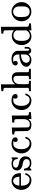

<svg xmlns="http://www.w3.org/2000/svg" viewBox="1824 -2558 745 4434"><g transform="rotate(-90 2197.0 -341.5)"><path d="M408 -231H126V-216Q126 -142 146 -104Q182 -30 270 -30Q313 -30 342 -62Q362 -82 373 -114Q376 -125 379 -128Q382 -131 395 -131Q415 -131 415 -121Q415 -117 412 -108Q393 -56 352 -23Q311 11 250 11Q234 11 206 6Q150 -4 104 -46Q60 -86 40 -145Q28 -181 28 -218Q28 -310 82 -374Q136 -437 215 -447Q218 -448 229 -448Q320 -448 368 -395Q415 -340 415 -245Q415 -238 408 -231ZM333 -275Q324 -384 259 -407Q253 -409 238 -411Q186 -411 153 -363Q133 -331 127 -274V-267H333Z M711 -388Q682 -414 634 -414Q542 -414 542 -349Q542 -338 544 -332Q553 -308 575 -298Q600 -286 643 -278Q701 -267 721 -256Q784 -226 802 -157Q803 -153 803 -133Q803 -62 761 -26Q718 10 642 10Q582 10 538 -26L530 -19L521 -10Q513 -2 509 1L498 11H490Q483 11 477 5V-74Q477 -142 478 -149Q478 -160 482 -161Q483 -162 498 -162Q510 -162 514 -160Q516 -158 519 -146Q526 -110 545 -77Q580 -26 642 -26Q739 -26 739 -104Q739 -133 721 -151Q704 -170 679 -178Q673 -180 656.5 -183.5Q640 -187 631 -189Q574 -200 555 -210Q488 -242 478 -303Q477 -306 477 -318Q477 -434 618 -447Q622 -448 642 -447Q682 -447 712 -432L727 -424L736 -431Q757 -447 758 -448H766Q773 -448 779 -442V-310L773 -304H745Q739 -310 739 -316Q739 -363 711 -388Z M1135 -358Q1135 -381 1150 -396L1155 -402Q1151 -403 1145 -404Q1122 -408 1096 -408Q1045 -408 1016 -376Q969 -329 969 -219Q969 -136 1000 -90Q1040 -29 1110 -29Q1135 -29 1154 -39Q1195 -60 1212 -117Q1214 -125 1217 -127Q1221 -129 1233 -129H1247Q1253 -123 1253 -120Q1253 -101 1228 -61Q1178 11 1087 11Q1038 11 992 -12Q893 -63 873 -182Q872 -186 872 -214Q872 -242 873 -247Q884 -326 936 -381Q988 -436 1065 -447Q1069 -447 1074 -448H1088Q1216 -448 1239 -380Q1242 -371 1242 -357Q1242 -333 1226 -320Q1209 -306 1187 -306Q1165 -306 1150 -321Q1135 -336 1135 -358Z M1389 -437Q1411 -438 1430 -439.5Q1449 -441 1458 -442H1466H1469V-261Q1471 -73 1471 -71Q1475 -45 1493 -35Q1509 -26 1546 -26Q1574 -26 1593 -35Q1651 -63 1661 -144Q1661 -150 1662 -161V-202V-248V-295V-335L1661 -351Q1658 -369 1647 -377Q1634 -384 1602 -385H1584V-431L1592 -432Q1601 -432 1620 -433.5Q1639 -435 1661 -436Q1734 -440 1739 -442H1746V-264Q1746 -83 1747 -81Q1750 -61 1762 -55Q1772 -48 1806 -46H1824V0H1816Q1808 1 1789 2.5Q1770 4 1749 5Q1677 9 1672 11H1665V-58Q1624 -8 1584 3Q1566 10 1531 10Q1466 10 1432 -14Q1398 -36 1387 -89Q1387 -91 1385 -226Q1384 -299 1384 -348Q1382 -362 1378 -369Q1368 -385 1318 -385H1307V-408Q1307 -431 1309 -431Q1313 -431 1389 -437Z M2135 -358Q2135 -381 2150 -396L2155 -402Q2151 -403 2145 -404Q2122 -408 2096 -408Q2045 -408 2016 -376Q1969 -329 1969 -219Q1969 -136 2000 -90Q2040 -29 2110 -29Q2135 -29 2154 -39Q2195 -60 2212 -117Q2214 -125 2217 -127Q2221 -129 2233 -129H2247Q2253 -123 2253 -120Q2253 -101 2228 -61Q2178 11 2087 11Q2038 11 1992 -12Q1893 -63 1873 -182Q1872 -186 1872 -214Q1872 -242 1873 -247Q1884 -326 1936 -381Q1988 -436 2065 -447Q2069 -447 2074 -448H2088Q2216 -448 2239 -380Q2242 -371 2242 -357Q2242 -333 2226 -320Q2209 -306 2187 -306Q2165 -306 2150 -321Q2135 -336 2135 -358Z M2388 -689 2463 -694H2466V-367Q2528 -442 2610 -442Q2733 -442 2745 -329Q2746 -324 2746 -190Q2746 -61 2747 -60Q2755 -46 2797 -46H2808H2824V0H2816Q2802 -3 2704 -3Q2606 -3 2592 0H2584V-46H2600H2608Q2661 -46 2661 -62Q2662 -63 2662 -200Q2660 -341 2660 -343Q2652 -376 2638 -390Q2621 -404 2590 -404Q2545 -404 2511 -370Q2476 -335 2470 -282V-264V-219Q2469 -201 2469 -168V-137Q2469 -116 2470 -107V-84V-66V-60Q2478 -46 2520 -46H2531H2547V0H2539Q2526 -3 2427 -3Q2328 -3 2315 0H2307V-46H2323H2334Q2376 -46 2384 -60V-68V-91V-124Q2384 -151 2385 -168V-218V-273V-329V-408V-482Q2384 -504 2384 -543V-586V-603Q2381 -621 2370 -629Q2357 -636 2325 -637H2307V-660Q2307 -683 2309 -683Q2314 -683 2388 -689Z M2916 -321Q2901 -338 2901 -359Q2901 -372 2909 -391Q2923 -418 2961 -433Q3000 -448 3056 -448Q3122 -448 3171 -418Q3219 -388 3234 -340Q3238 -327 3240 -309V-194Q3240 -91 3241 -80Q3241 -64 3246 -54Q3252 -40 3266 -40Q3279 -40 3285 -54Q3291 -66 3291 -109V-145H3331V-106Q3330 -67 3328 -59Q3319 -31 3295 -13Q3272 6 3238 6Q3214 6 3194 -12Q3174 -28 3167 -54V-58Q3161 -52 3155 -45Q3143 -31 3142 -30Q3092 11 3028 11Q2975 11 2935 -11Q2893 -34 2880 -69Q2872 -90 2872 -107Q2872 -154 2911 -193Q2934 -216 2968 -231Q3034 -262 3142 -268H3156V-290Q3156 -324 3150 -340Q3139 -373 3115 -392Q3090 -411 3053 -411Q2986 -411 2986 -403Q3008 -388 3008 -359Q3008 -338 2993 -321Q2977 -305 2954 -305Q2931 -305 2916 -321ZM3155 -233Q3151 -233 3150 -232Q3012 -223 2975 -151Q2964 -131 2964 -106Q2964 -72 2988 -49Q3013 -26 3047 -26Q3088 -26 3116 -50Q3144 -73 3153 -109Q3154 -116 3156 -175Z M3716 -689Q3737 -690 3756 -691.5Q3775 -693 3784 -694H3792H3795V-390Q3795 -83 3796 -81Q3799 -61 3811 -55Q3821 -48 3855 -46H3873V0H3864Q3856 1 3837 2.5Q3818 4 3797 5Q3723 9 3718 11H3711V-44L3703 -37Q3646 11 3573 11Q3504 11 3449 -36Q3386 -93 3373 -180Q3372 -185 3372 -215Q3372 -312 3434 -377Q3496 -442 3582 -442Q3656 -442 3714 -393V-495Q3714 -600 3713 -603Q3710 -621 3699 -629Q3686 -636 3654 -637H3636V-660Q3636 -683 3638 -683Q3642 -683 3716 -689ZM3711 -342Q3666 -405 3598 -405Q3548 -405 3511 -369Q3486 -344 3478 -308Q3469 -274 3469 -211Q3469 -100 3511 -59Q3542 -26 3589 -26Q3625 -26 3656 -45Q3688 -65 3707 -97L3711 -103Z M3980 -371Q4039 -436 4119 -446Q4141 -448 4144 -448Q4231 -448 4295 -384Q4365 -314 4365 -215Q4365 -198 4360 -168Q4348 -106 4304 -59Q4259 -12 4196 4Q4174 10 4144 10Q4114 10 4091 4Q4014 -16 3969 -76Q3922 -137 3922 -214Q3922 -306 3980 -371ZM4146 -411Q4116 -411 4089 -399Q4032 -370 4022 -290Q4020 -266 4020 -226Q4020 -130 4039 -91Q4070 -30 4144 -30Q4266 -30 4266 -193V-225Q4266 -288 4261 -313Q4248 -373 4198 -399Q4171 -411 4146 -411Z"/></g></svg>

Font: KaTeX_Main
Style: Regular
Weight: 400
Version: Version